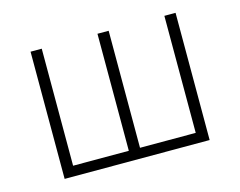

<svg xmlns="http://www.w3.org/2000/svg" viewBox="-76 -614 913 729"><g transform="rotate(-15 380.0 -250.0)"><path d="M95 -500H139V-40H358V-500H402V-40H621V-500H665V0H95Z"/></g></svg>

Font: PT Root UI Web Light
Style: Regular
Weight: 300
Designer: Vitaly Kuzmin
Foundry: ParaType Ltd.
Version: Version 1.000W